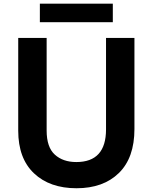

<svg xmlns="http://www.w3.org/2000/svg" viewBox="-20 -962 811 1023"><path d="M77.1 -265.6V-759.8H228.5V-266.6Q228.5 -177.7 272 -138.2Q315.4 -98.6 386.7 -98.6Q544.9 -98.6 544.9 -272.5V-759.8H696.3V-274.4Q696.3 -121.1 613.3 -40Q530.3 41 387.7 41Q245.1 41 161.1 -38.6Q77.1 -118.2 77.1 -265.6ZM192.4 -843.8V-942.4H581.1V-843.8Z"/></svg>

Font: GenEi M Gothic v2 Bold
Style: Regular
Weight: 700
Version: Version 2.0